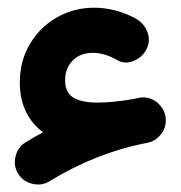

<svg xmlns="http://www.w3.org/2000/svg" viewBox="-20 -422 471 501"><path d="M27.3 31.2Q14.6 10.7 20.5 -13.7Q26.4 -38.1 46.9 -50.8Q69.3 -64.5 92.3 -76.7Q63.5 -98.1 47.6 -130.9Q31.7 -163.6 31.7 -206.5Q31.7 -263.2 58.1 -307.4Q84.5 -351.6 128.7 -376.7Q172.9 -401.9 226.1 -401.9Q251.5 -401.9 277.8 -395.5Q304.2 -389.2 330.6 -375.5Q353.5 -363.8 363.3 -341.8Q373 -319.8 364.3 -298.3Q354.5 -274.4 330.8 -263.9Q307.1 -253.4 287.1 -264.6Q253.4 -284.2 222.2 -284.2Q189.9 -284.2 169.9 -264.2Q149.9 -244.1 149.9 -212.4Q149.9 -180.2 171.6 -167.2Q193.4 -154.3 234.9 -154.3Q273.9 -154.3 328.1 -163.6Q335 -165 341.8 -166.5Q344.7 -167 347.2 -167.5Q362.3 -169.4 376.5 -163.1Q390.6 -156.7 399.9 -144.5Q409.2 -133.3 411.6 -119.1Q412.6 -115.2 412.6 -110.4Q413.6 -88.4 399.4 -70.8Q385.3 -53.2 364.3 -49.3Q231.4 -23.9 109.4 50.8Q88.9 63.5 64.5 57.6Q40 51.8 27.3 31.2Z"/></svg>

Font: Mikhak Black
Style: Regular
Weight: 900
Designer: Amin Abedi
Version: Version 3.3